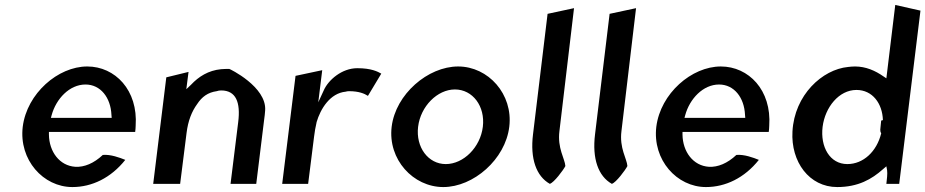

<svg xmlns="http://www.w3.org/2000/svg" viewBox="-20 -754 3745 777"><path d="M178 -209V-220H527C528 -229 529 -236 529 -245C539 -389 446 -485 333 -485C215 -485 89 -376 72 -241C56 -107 155 3 273 3C352 3 429 -34 487 -107C465 -116 427 -130 396 -127C360 -93 321 -77 285 -79C221 -83 179 -140 178 -209ZM431 -289 432 -277H186L189 -288C207 -354 261 -412 326 -412C387 -412 428 -359 431 -289Z M1017 -10 1049 -270C1051 -283 1052 -294 1053 -307C1060 -403 908 -476 908 -475C897 -475 885 -475 875 -474C823 -469 784 -444 753 -411L734 -393L743 -463L653 -441L600 -10H709L735 -216C741 -265 756 -303 778 -333C797 -362 821 -380 857 -385C862 -387 869 -388 875 -388C935 -388 954 -340 944 -260L913 -10Z M1523 -456C1509 -464 1483 -478 1426 -478C1363 -478 1309 -430 1291 -390L1268 -340L1284 -470L1176 -447L1122 -10H1227L1251 -201C1253 -220 1257 -240 1261 -258V-259C1277 -314 1316 -377 1379 -383C1382 -384 1387 -385 1392 -385C1433 -385 1455 -375 1469 -366Z M1672 -241C1682 -324 1750 -392 1821 -392C1893 -392 1944 -324 1934 -241C1924 -158 1856 -90 1784 -90C1713 -90 1662 -158 1672 -241ZM1565 -241C1549 -109 1652 3 1774 3C1896 3 2025 -109 2041 -241C2057 -373 1956 -485 1834 -485C1712 -485 1581 -373 1565 -241Z M2205 -10C2222 -15 2260 -66 2268 -82C2266 -112 2235 -154 2244 -224L2303 -721L2196 -698L2137 -210C2125 -112 2150 -41 2205 -10Z M2456 -10C2473 -15 2511 -66 2519 -82C2517 -112 2486 -154 2495 -224L2554 -721L2447 -698L2388 -210C2376 -112 2401 -41 2456 -10Z M2742 -209V-220H3091C3092 -229 3093 -236 3093 -245C3103 -389 3010 -485 2897 -485C2779 -485 2653 -376 2636 -241C2620 -107 2719 3 2837 3C2916 3 2993 -34 3051 -107C3029 -116 2991 -130 2960 -127C2924 -93 2885 -77 2849 -79C2785 -83 2743 -140 2742 -209ZM2995 -289 2996 -277H2750L2753 -288C2771 -354 2825 -412 2890 -412C2951 -412 2992 -359 2995 -289Z M3368 3C3453 3 3508 -29 3553 -69L3567 -81L3570 -65C3572 -51 3569 -27 3567 -10H3619L3705 -711L3603 -734L3567 -437L3555 -445C3522 -468 3484 -485 3440 -485C3431 -485 3420 -484 3412 -483C3308 -473 3195 -370 3187 -222C3180 -99 3255 3 3368 3ZM3546 -266C3545 -260 3545 -253 3544 -246C3543 -234 3540 -224 3546 -215V-214C3528 -141 3474 -90 3409 -90C3338 -90 3299 -160 3309 -241C3319 -320 3375 -390 3446 -390C3511 -390 3551 -335 3553 -268Z"/></svg>

Font: Bluebird
Style: LiNrwObl
Weight: 300
Designer: Jasper
Foundry: Cannot Into Space Fonts
Version: Version 0.98